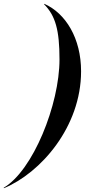

<svg xmlns="http://www.w3.org/2000/svg" viewBox="-82 -820 470 1010"><path d="M150 -797.5C209.5 -737.5 231 -662 231 -507.5C231 -270.5 91.5 77.5 -62.5 167.5L-61.5 170C131.5 90 344.5 -152 344.5 -445C344.5 -618 264 -750 151 -800Z"/></svg>

Font: Bodoni* 72pt Medium
Style: Italic
Weight: 500
Italic angle: -13°
Version: Version 2.3